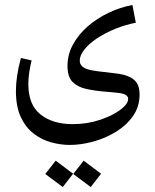

<svg xmlns="http://www.w3.org/2000/svg" viewBox="-20 -396 624 771"><path d="M260.3 186Q223.1 186 185.1 175.5Q147 165 115 140.4Q83 115.7 63.5 74Q43.9 32.2 43.9 -30.8Q43.9 -59.6 48.8 -92.5Q53.7 -125.5 64 -163.1L106.9 -153.3Q93.8 -100.6 93.8 -58.1Q93.8 24.9 142.8 63.7Q191.9 102.5 271.5 102.5Q331.1 102.5 383.3 84.7Q435.5 66.9 465.8 43Q494.6 20.5 494.6 1Q494.6 -15.6 466.3 -21.5Q455.1 -23.4 439.5 -24.7Q423.8 -25.9 404.3 -27.8Q360.4 -31.2 325.7 -39.1Q291 -46.9 271 -67.4Q251 -87.9 251 -131.3Q251 -176.8 272.9 -217Q294.9 -257.3 332 -289.8Q369.1 -322.3 415.8 -344.5Q462.4 -366.7 511.7 -376L525.4 -304.7Q483.9 -296.9 443.1 -280.3Q402.3 -263.7 369.1 -241.7Q335.9 -219.7 317.9 -195.8Q300.3 -172.9 300.3 -152.8Q300.3 -129.4 328.1 -119.1Q337.4 -115.7 349.4 -113.5Q361.3 -111.3 375.5 -109.4Q389.6 -107.4 406.2 -106Q433.1 -103 455.3 -99.9Q477.5 -96.7 494.1 -89.8Q516.6 -81.1 528.6 -64.2Q540.5 -47.4 540.5 -16.1Q540.5 32.2 514.2 69.8Q487.8 107.4 445.6 133.3Q403.3 159.2 354.2 172.6Q305.2 186 260.3 186ZM344.3 355 274.1 302.6 316 249.2 385.8 301.7ZM232 355 161.8 302.6 203.7 249.2 273.5 301.7Z"/></svg>

Font: Markazi Text
Style: Regular
Weight: 400
Designer: Borna Izadpanah (Arabic designer), Fiona Ross (Arabic design director) and Florian Runge (Latin designer)
Foundry: Borna Izadpanah and Florian Runge
Version: Version 1.000